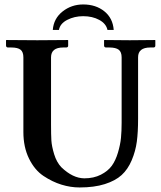

<svg xmlns="http://www.w3.org/2000/svg" viewBox="-20 -824 718 854"><path d="M214.8 -690.9Q218.8 -741.7 258.3 -772.9Q297.9 -804.2 350.1 -804.2Q406.2 -804.2 444.1 -773.7Q481.9 -743.2 485.8 -690.9H458Q452.1 -718.8 421.6 -735.4Q391.1 -752 350.1 -752Q311 -752 279.1 -735.6Q247.1 -719.2 242.2 -690.9ZM521 -568.8Q521 -592.8 508.1 -602.8Q495.1 -612.8 465.8 -612.8H452.1Q443.4 -612.8 442.9 -621.1V-645L444.8 -646Q518.1 -645 557.1 -645L668.9 -646L670.9 -645V-621.1Q670.9 -613.3 663.1 -612.8H648.9Q593.8 -612.8 594.2 -568.8V-294.9Q594.2 -236.8 588.6 -194.3Q583 -151.9 565.9 -111.3Q548.8 -70.8 521 -45.4Q493.2 -20 446 -5.1Q398.9 9.8 334 9.8Q293.9 9.8 253.4 -2.7Q212.9 -15.1 173.3 -41.5Q133.8 -67.9 108.9 -118.9Q84 -169.9 84 -236.8V-568.8Q84 -592.8 71.5 -602.8Q59.1 -612.8 29.8 -612.8H16.1Q7.3 -612.8 6.8 -621.1V-645L8.8 -646Q106 -645 146 -645L280.8 -646L283.2 -645V-621.1Q283.2 -613.3 274.9 -612.8H261.2Q207 -612.8 207 -568.8V-270Q207 -225.1 208.5 -199.5Q210 -173.8 220.9 -137.9Q231.9 -102.1 252.9 -80.1Q303.7 -31.2 355 -30.8Q397 -30.8 428.5 -46.9Q460 -63 477.1 -86.4Q494.1 -109.9 504.6 -145Q515.1 -180.2 518.1 -210.7Q521 -241.2 521 -277.8Z"/></svg>

Font: Linux Libertine
Style: Semibold
Weight: 600
Designer: Philipp H. Poll
Foundry: Philipp H. Poll
Version: Version 5.1.2 ; ttfautohint (v0.9)